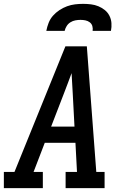

<svg xmlns="http://www.w3.org/2000/svg" viewBox="-29 -975 649 995"><path d="M-9 0V-84H46L310 -735H421L470 -84H513V0H311V-84H370L362 -235H203L145 -84H193V0ZM236 -319H357L348 -490Q346 -516 345 -542.5Q344 -569 342 -596Q332 -569 322 -542.5Q312 -516 302 -490ZM211 -815Q215 -836 223 -856.5Q231 -877 245.5 -893.5Q260 -910 279 -922.5Q298 -935 318.5 -942.5Q339 -950 360 -952.5Q381 -955 402 -955Q422 -955 442.5 -952.5Q463 -950 481 -942.5Q499 -935 514 -923Q529 -911 538 -893.5Q547 -876 548.5 -855.5Q550 -835 546 -815H451Q453 -828 449.5 -840Q446 -852 436 -859.5Q426 -867 413.5 -869.5Q401 -872 388 -872Q375 -872 361.5 -869.5Q348 -867 336 -859.5Q324 -852 316.5 -840Q309 -828 306 -815Z"/></svg>

Font: Iosevka Slab MdExObl
Style: Regular
Weight: 500
Width: 7
Italic angle: -9°
Monospace: yes
Designer: Belleve Invis
Foundry: Belleve Invis
Version: Version 11.1.1; ttfautohint (v1.8.3)